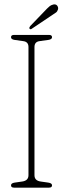

<svg xmlns="http://www.w3.org/2000/svg" viewBox="-20 -860 289 880"><path d="M138 -57Q138 -32 166.5 -28L201.5 -23Q218.5 -20.5 218.5 -10.5Q218.5 0 204.5 0H44.5Q30.5 0 30.5 -10.5Q30.5 -20.5 47 -23L81.5 -28Q110.5 -32 110.5 -57V-644.5Q110.5 -668.5 86.5 -671.5L47 -677Q30.5 -679.5 30.5 -689.5Q30.5 -700 44.5 -700H204.5Q218.5 -700 218.5 -689.5Q218.5 -679.5 201.5 -677L161.5 -671.5Q138 -668.5 138 -644.5ZM195.5 -820.5Q207.5 -833 217 -837Q226.5 -841 233.5 -839.5Q240.5 -838 244.2 -830.8Q248 -823.5 245.5 -816Q242.5 -806.5 236 -802.2Q229.5 -798 220 -791.5L124.5 -727.5Q119.5 -724 115.5 -728.5Q113.5 -731 115 -734.5Q116.5 -738 118.5 -740.5Z"/></svg>

Font: Fraunces 144pt S100 Thin
Style: Regular
Weight: 100
Version: Version 1.000; ttfautohint (v1.8.3)